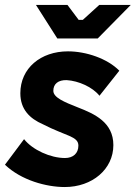

<svg xmlns="http://www.w3.org/2000/svg" viewBox="-25 -740 547 774"><path d="M236 14C347 14 432 -58 432 -155C432 -247 356 -281 289 -307C233 -329 190 -347 190 -374C190 -402 210 -418 244 -417C292 -414 348 -389 376 -354L456 -455C408 -504 322 -533 249 -533C139 -533 57 -465 57 -364C57 -299 95 -262 148 -239C241 -191 291 -191 291 -153C291 -122 270 -103 237 -103C178 -103 106 -136 72 -179L-5 -76C61 -13 162 14 236 14ZM206 -585H369L502 -720H375L309 -660H292L247 -720H120Z"/></svg>

Font: Fixel Text 20240404
Style: Bold Italic
Weight: 700
Width: 4
Italic angle: -10°
Designer: AlfaBravo + MacPaw
Foundry: Kyrylo Tkachov, Marchela Mozhyna, Serhii Makarenko, Maria Weinstein, Zakhar Kryvoshyya
Version: Version 1.211;Glyphs 3.2 (3225)